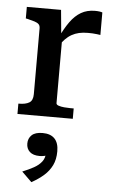

<svg xmlns="http://www.w3.org/2000/svg" viewBox="-59 -587 565 961"><g transform="rotate(5 223.0 -107.0)"><path d="M416 -543V-430Q409 -431 398.5 -432.5Q388 -434 376 -434.5Q364 -435 353 -435Q328 -435 308.5 -430.5Q289 -426 272 -416.5Q255 -407 240 -391.5Q225 -376 209 -353L208 -397Q231 -446 255 -479.5Q279 -513 309 -530.5Q339 -548 379 -548Q392 -548 402 -546.5Q412 -545 416 -543ZM37 0V-52H40Q73 -52 91.5 -63Q110 -74 110 -106V-436Q110 -450 103 -457Q96 -464 82 -468.5Q68 -473 47 -478L37 -480V-538H209L222 -400L227 -402V-71Q227 -63 239 -59Q251 -55 267.5 -53.5Q284 -52 298 -52H315V0ZM136 334 86 285Q118 272 142.5 258.5Q167 245 181.5 226.5Q196 208 196 183L210 190Q201 195 189 197.5Q177 200 166 200Q133 200 116 184.5Q99 169 99 143Q99 117 116.5 100.5Q134 84 171 84Q211 84 231.5 105.5Q252 127 252 169Q252 210 237.5 239.5Q223 269 197.5 291.5Q172 314 136 334Z"/></g></svg>

Font: Roboto Serif SemiCondensed Medium
Style: Regular
Weight: 500
Width: 4
Designer: Greg Gazdowicz
Foundry: Commercial Type
Version: Version 1.007